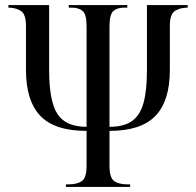

<svg xmlns="http://www.w3.org/2000/svg" viewBox="-20 -734 770 754"><path d="M239 0V-10H250Q282 -10 301 -22.5Q320 -35 320 -83V-220Q194 -220 138 -279.5Q82 -339 82 -459V-632Q82 -679 61.5 -691.5Q41 -704 13 -704V-714H173V-457Q173 -337 205.5 -286.5Q238 -236 320 -236V-630Q320 -678 304.5 -691Q289 -704 262 -704H250V-714H480V-704H467Q441 -704 425.5 -691Q410 -678 410 -630V-236Q466 -236 498 -258.5Q530 -281 543.5 -329.5Q557 -378 557 -457V-714H717V-704Q688 -704 667.5 -691.5Q647 -679 647 -632V-459Q647 -338 590.5 -279Q534 -220 410 -220V-83Q410 -35 429 -22.5Q448 -10 480 -10H491V0Z"/></svg>

Font: Noto Serif Display Condensed
Style: Regular
Weight: 400
Width: 3
Designer: Monotype Design Team
Foundry: Monotype Imaging Inc.
Version: Version 2.009